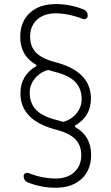

<svg xmlns="http://www.w3.org/2000/svg" viewBox="-20 -760 540 931"><path d="M206.1 -418.9Q168.9 -406.2 146.5 -376.5Q124 -346.7 124 -311.5Q124 -260.7 153.8 -228.5Q183.6 -196.3 252 -178.7Q265.6 -175.8 279.3 -170.9Q286.1 -168 293.9 -170.9Q331.1 -183.6 353.5 -213.4Q376 -243.2 376 -278.3Q376 -329.1 346.2 -361.3Q316.4 -393.6 248 -411.1Q234.4 -414.1 220.7 -418.9Q213.9 -421.9 206.1 -418.9ZM153.3 -447.3Q78.1 -490.2 78.1 -581.1Q78.1 -654.3 124.5 -697.3Q170.9 -740.2 250 -740.2Q319.3 -740.2 383.8 -714.8Q405.3 -707 405.3 -682.6Q405.3 -674.8 397.5 -669.9Q389.6 -665 381.8 -668Q312.5 -695.3 250 -695.3Q193.4 -695.3 159.7 -664.6Q126 -633.8 126 -582Q126 -534.2 155.3 -504.4Q184.6 -474.6 250 -458Q420.9 -413.1 420.9 -282.2Q420.9 -196.3 345.7 -152.3Q339.8 -148.4 346.7 -142.6Q421.9 -99.6 421.9 -8.8Q421.9 64.5 375.5 107.4Q329.1 150.4 250 150.4Q180.7 150.4 116.2 125Q94.7 117.2 94.7 92.8Q94.7 85 102.5 80.6Q110.4 76.2 118.2 79.1Q184.6 105.5 250 105.5Q306.6 105.5 340.3 74.7Q374 43.9 374 -7.8Q374 -55.7 344.7 -85.4Q315.4 -115.2 250 -131.8Q79.1 -176.8 79.1 -307.6Q79.1 -393.6 154.3 -438.5Q160.2 -442.4 153.3 -447.3Z"/></svg>

Font: Rounded Mgen+ 1m light
Style: Regular
Weight: 200
Designer: [Source Han Sans]
Ryoko NISHIZUKA  (kana & ideographs); Paul D. Hunt (Latin, Greek & Cyrillic); Wenlong ZHANG  (bopomofo
Version: Version 1.059.20150602